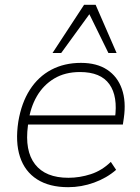

<svg xmlns="http://www.w3.org/2000/svg" viewBox="-20 -769 581 797"><path d="M263 8Q185 8 134 -24.5Q83 -57 63 -118Q43 -179 56 -264Q69 -342 104 -396.5Q139 -451 193 -479.5Q247 -508 316 -508Q382 -508 425 -479.5Q468 -451 486 -399.5Q504 -348 494 -279L490 -252H81L87 -290H474L457 -277Q470 -369 434 -419.5Q398 -470 312 -470Q250 -470 205 -443Q160 -416 133 -369.5Q106 -323 98 -263L96 -248Q82 -143 125.5 -87Q169 -31 264 -31Q311 -31 357 -46Q403 -61 440 -97L462 -64Q423 -30 370.5 -11Q318 8 263 8ZM198 -549 329 -749H377L464 -549H430L351 -710L234 -549Z"/></svg>

Font: Mulish ExtraLight
Style: Italic
Weight: 200
Italic angle: -9°
Designer: Vernon Adams
Foundry: Vernon Adams
Version: Version 3.603